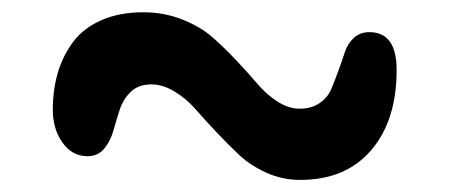

<svg xmlns="http://www.w3.org/2000/svg" viewBox="-20 -405 740 316"><path d="M474.1 -108.9Q444.8 -108.9 418.7 -120.6Q392.6 -132.3 374 -149.7Q355.5 -167 336.2 -187.5Q316.9 -208 301.8 -225.3Q286.6 -242.7 267.3 -254.4Q248 -266.1 229 -266.1Q208 -266.1 195.3 -253.9Q182.6 -241.7 177 -224.4Q171.4 -207 166.5 -189.7Q161.6 -172.4 151.4 -160.2Q141.1 -147.9 124 -147.9Q98.6 -147.9 82.8 -170.4Q66.9 -192.9 66.9 -224.1Q66.9 -256.8 75 -284.7Q83 -312.5 99.9 -335.4Q116.7 -358.4 146.5 -371.6Q176.3 -384.8 215.8 -384.8Q250 -384.8 279.8 -373Q309.6 -361.3 329.6 -343.8Q349.6 -326.2 369.1 -305.4Q388.7 -284.7 403.6 -267.1Q418.5 -249.5 436.8 -237.8Q455.1 -226.1 473.1 -226.1Q492.7 -226.1 506.1 -235.4Q519.5 -244.6 525.4 -258.8Q531.2 -272.9 537.1 -289.1Q543 -305.2 547.6 -319.3Q552.2 -333.5 562.5 -342.8Q572.8 -352.1 587.9 -352.1Q632.8 -352.1 632.8 -290Q632.8 -206.5 590.8 -157.7Q548.8 -108.9 474.1 -108.9Z"/></svg>

Font: Shantell Sans Bouncy
Style: Regular
Weight: 500
Designer: Stephen Nixon, Anya Danilova, Shantell Martin
Foundry: Arrow Type
Version: Version 1.006;[9816181b4]